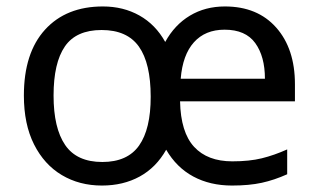

<svg xmlns="http://www.w3.org/2000/svg" viewBox="-20 -565 986 595"><path d="M677 -545Q778 -545 836 -479.5Q894 -414 894 -304V-251H538Q540 -155 581.5 -110Q623 -65 700 -65Q753 -65 791.5 -74.5Q830 -84 870 -102V-25Q830 -7 791 1.5Q752 10 699 10Q631 10 579 -18Q527 -46 495 -101Q464 -46 413 -18Q362 10 296 10Q226 10 171.5 -22.5Q117 -55 85.5 -117.5Q54 -180 54 -269Q54 -401 119.5 -473Q185 -545 299 -545Q362 -545 412 -517Q462 -489 492 -435Q521 -488 568.5 -516.5Q616 -545 677 -545ZM676 -473Q616 -473 581 -434Q546 -395 540 -321H801Q801 -390 771 -431.5Q741 -473 676 -473ZM295 -472Q216 -472 181 -421Q146 -370 146 -269Q146 -168 182 -115.5Q218 -63 297 -63Q375 -63 411 -114Q447 -165 447 -265Q447 -369 410.5 -420.5Q374 -472 295 -472Z"/></svg>

Font: Noto Sans Hebrew Droid SemiBold
Style: Regular
Weight: 600
Designer: Monotype Design Team
Foundry: Monotype Imaging Inc.
Version: Version 1.100; ttfautohint (v1.8.4.7-5d5b)